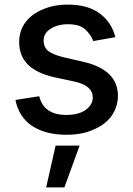

<svg xmlns="http://www.w3.org/2000/svg" viewBox="-20 -573 576 832"><path d="M350 -445Q326 -468 275 -468Q229 -468 199 -448Q169 -429 169 -397Q169 -369 189 -352Q210 -336 255 -325L342 -305Q491 -270 491 -158Q491 -110 463 -70Q434 -31 384 -11Q336 11 268 11Q177 11 118 -28Q61 -67 47 -140L150 -156Q170 -75 267 -75Q320 -75 350 -96Q382 -119 382 -150Q382 -202 305 -219L212 -239Q136 -257 99 -295Q63 -333 63 -391Q63 -439 90 -476Q118 -513 165 -532Q212 -553 274 -553Q362 -553 413 -514Q463 -477 480 -412L384 -395Q375 -421 350 -445ZM325 58 259 239H180L221 58Z"/></svg>

Font: Sinter Medium
Style: Regular
Weight: 500
Foundry: Adobe & rsms
Version: Version 1.000